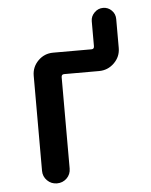

<svg xmlns="http://www.w3.org/2000/svg" viewBox="-50 -722 601 764"><g transform="rotate(-5 250.0 -340.0)"><path d="M91.8 -54.7V-434.6Q91.8 -469.7 116.7 -494.6Q141.6 -519.5 176.8 -519.5H330.1Q340.8 -519.5 340.8 -531.2V-630.9Q340.8 -650.4 355.5 -665Q370.1 -679.7 390.1 -679.7Q410.2 -679.7 424.3 -665.5Q438.5 -651.4 438.5 -630.9V-515.6Q438.5 -480.5 413.1 -455.6Q387.7 -430.7 352.5 -430.7H212.9Q202.1 -430.7 202.1 -418.9V-54.7Q202.1 -31.2 186 -15.6Q169.9 0 147 0Q124 0 107.9 -16.1Q91.8 -32.2 91.8 -54.7Z"/></g></svg>

Font: Rounded-X Mgen+ 2m medium
Style: Regular
Weight: 500
Designer: [Source Han Sans]
Ryoko NISHIZUKA  (kana & ideographs); Paul D. Hunt (Latin, Greek & Cyrillic); Wenlong ZHANG  (bopomofo
Version: Version 1.059.20150602